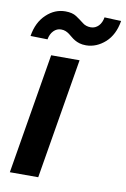

<svg xmlns="http://www.w3.org/2000/svg" viewBox="-86 -804 563 856"><g transform="rotate(10 196.0 -376.5)"><path d="M20.6 0 111.5 -545.5H240.1L149.1 0ZM55 -713.8Q92.7 -749.3 140.6 -749.3Q172.2 -749.3 190.7 -736.9Q199.9 -730.5 208.8 -724.3Q217.7 -718 225.5 -711.6Q241.1 -698.9 263.5 -698.9Q273.8 -698.9 282.7 -702.9Q291.5 -707 298.5 -714.1Q305.4 -721.2 310 -731.4Q314.6 -741.5 316.4 -753.2L392 -750Q381.4 -686.4 343 -651.6Q303.6 -616.5 256.7 -616.1Q239.3 -616.1 226.9 -619.9Q214.5 -623.6 204.9 -629.3Q195.3 -634.9 187.9 -641.3Q180.4 -647.7 172.8 -653.4Q165.1 -659.1 156.2 -662.8Q147.4 -666.5 135.3 -666.5Q116.1 -666.5 101.7 -651.8Q87.4 -637.1 83.1 -612.6L6 -614.3Q16 -677.6 55 -713.8Z"/></g></svg>

Font: Inter P Semi Bold
Style: Italic
Weight: 600
Italic angle: 9.39999°
Designer: Rasmus Andersson
Foundry: rsms
Version: Version 3.018;git-588b23468